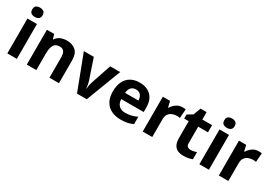

<svg xmlns="http://www.w3.org/2000/svg" viewBox="33 -1678 3704 2606"><g transform="rotate(30 1884.5 -375.0)"><path d="M153 -760Q186 -760 210 -744.5Q234 -729 234 -687Q234 -646 210 -630Q186 -614 153 -614Q119 -614 95.5 -630Q72 -646 72 -687Q72 -729 95.5 -744.5Q119 -760 153 -760ZM227 -546V0H78V-546Z M693 -556Q781 -556 834 -508.5Q887 -461 887 -356V0H738V-319Q738 -378 717 -407.5Q696 -437 650 -437Q582 -437 557 -390.5Q532 -344 532 -257V0H383V-546H497L517 -476H525Q551 -518 596.5 -537Q642 -556 693 -556Z M1170 0 962 -546H1118L1223 -235Q1232 -207 1237.5 -177Q1243 -147 1244 -123H1248Q1251 -177 1270 -235L1375 -546H1531L1323 0Z M1834 -556Q1947 -556 2013 -491.5Q2079 -427 2079 -308V-236H1727Q1729 -173 1764.5 -137Q1800 -101 1863 -101Q1916 -101 1959 -111.5Q2002 -122 2048 -144V-29Q2008 -9 1963.5 0.5Q1919 10 1856 10Q1774 10 1711 -20.5Q1648 -51 1612 -113Q1576 -175 1576 -269Q1576 -365 1608.5 -428.5Q1641 -492 1699 -524Q1757 -556 1834 -556ZM1835 -450Q1792 -450 1763.5 -422Q1735 -394 1730 -335H1939Q1938 -385 1913 -417.5Q1888 -450 1835 -450Z M2505 -556Q2516 -556 2531 -555Q2546 -554 2555 -552L2544 -412Q2537 -414 2523.5 -415.5Q2510 -417 2500 -417Q2462 -417 2427 -403.5Q2392 -390 2370.5 -360Q2349 -330 2349 -278V0H2200V-546H2313L2335 -454H2342Q2366 -496 2408 -526Q2450 -556 2505 -556Z M2884 -109Q2909 -109 2932 -114Q2955 -119 2978 -126V-15Q2954 -5 2918.5 2.5Q2883 10 2841 10Q2792 10 2753.5 -6Q2715 -22 2692.5 -61.5Q2670 -101 2670 -171V-434H2599V-497L2681 -547L2724 -662H2819V-546H2972V-434H2819V-171Q2819 -140 2837 -124.5Q2855 -109 2884 -109Z M3163 -760Q3196 -760 3220 -744.5Q3244 -729 3244 -687Q3244 -646 3220 -630Q3196 -614 3163 -614Q3129 -614 3105.5 -630Q3082 -646 3082 -687Q3082 -729 3105.5 -744.5Q3129 -760 3163 -760ZM3237 -546V0H3088V-546Z M3698 -556Q3709 -556 3724 -555Q3739 -554 3748 -552L3737 -412Q3730 -414 3716.5 -415.5Q3703 -417 3693 -417Q3655 -417 3620 -403.5Q3585 -390 3563.5 -360Q3542 -330 3542 -278V0H3393V-546H3506L3528 -454H3535Q3559 -496 3601 -526Q3643 -556 3698 -556Z"/></g></svg>

Font: Noto Sans Tai Tham
Style: Bold
Weight: 700
Designer: Monotype Design Team 2013. Revised by David WIlliams 2020
Foundry: Monotype Imaging Inc.
Version: Version 2.002; ttfautohint (v1.8.4.7-5d5b)